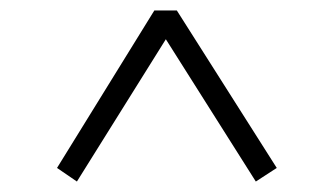

<svg xmlns="http://www.w3.org/2000/svg" viewBox="-20 -569 633 367"><path d="M89 -248 127 -222 297 -494 469 -222 509 -248 318 -549H275Z"/></svg>

Font: Noto Serif CJK HK SemiBold
Style: Regular
Weight: 600
Designer: Ryoko NISHIZUKA 西塚涼子 (kana & ideographs); Frank Grießhammer (Latin, Greek & Cyrillic); Wenlong ZHANG 张文龙 (bopomofo); San
Foundry: Adobe
Version: Version 2.001;hotconv 1.1.0;makeotfexe 2.6.0